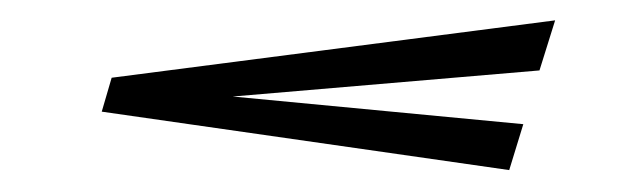

<svg xmlns="http://www.w3.org/2000/svg" viewBox="-20 -346 615 184"><path d="M77.5 -239 87 -271.5 512 -326.5 497 -278.5 203 -253.5 481.5 -227 468 -183Z"/></svg>

Font: Newsreader 72pt
Style: Bold Italic
Weight: 700
Italic angle: -17°
Designer: Hugues Gentile
Foundry: Production Type
Version: Version 1.003; ttfautohint (v1.8.3)